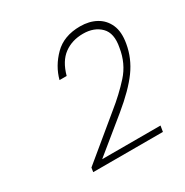

<svg xmlns="http://www.w3.org/2000/svg" viewBox="-96 -786 493 513"><g transform="rotate(-30 150.5 -529.5)"><path d="M51 -352 53 -365 179 -469Q214 -497 242.5 -528.5Q271 -560 278 -605Q286 -646 266 -666Q246 -686 212 -686Q178 -686 153.5 -668Q129 -650 118 -610H96Q106 -648 135.5 -677.5Q165 -707 215 -707Q243 -707 264 -695.5Q285 -684 295 -661.5Q305 -639 299 -605Q292 -564 267 -529.5Q242 -495 192 -454L89 -370H269L266 -352Z"/></g></svg>

Font: DM Sans 16pt Thin
Style: Italic
Weight: 250
Italic angle: -10°
Version: Version 4.004;gftools[0.9.30]